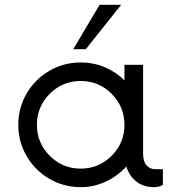

<svg xmlns="http://www.w3.org/2000/svg" viewBox="-20 -770 713 800"><path d="M484.9 -750 337.4 -564.9H285.2L395 -750ZM627.4 -64.9H658.7V0Q643.6 9.8 621.1 9.8Q578.1 9.8 548.3 -13.4Q518.6 -36.6 506.3 -76.2Q469.7 -36.1 420.4 -13.2Q371.1 9.8 316.4 9.8Q245.6 9.8 185.8 -24.9Q126 -59.6 91.1 -119.4Q56.2 -179.2 56.2 -250Q56.2 -320.8 91.1 -380.6Q126 -440.4 185.8 -475.1Q245.6 -509.8 316.4 -509.8Q369.1 -509.8 416.3 -490Q463.4 -470.2 498.5 -435.1V-500H576.2V-129.9Q576.2 -97.2 590.6 -81.1Q605 -64.9 627.4 -64.9ZM316.4 -67.4Q391.6 -67.4 445.1 -120.8Q498.5 -174.3 498.5 -250Q498.5 -325.7 445.1 -379.2Q391.6 -432.6 316.4 -432.6Q240.7 -432.6 187.3 -379.2Q133.8 -325.7 133.8 -250Q133.8 -174.3 187.3 -120.8Q240.7 -67.4 316.4 -67.4Z"/></svg>

Font: Now
Style: Regular
Weight: 400
Designer: Alfredo Marco Pradil
Foundry: Alfredo Marco Pradil
Version: Version 1.002;PS 001.002;hotconv 1.0.88;makeotf.lib2.5.64775